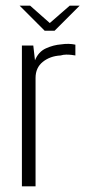

<svg xmlns="http://www.w3.org/2000/svg" viewBox="-20 -655 300 675"><path d="M57 0V-495H97L103 -443Q115 -473 141.5 -485Q168 -497 195 -499Q222 -503 245 -498V-460Q240 -461 231.5 -462Q223 -463 213 -463Q203 -463 193 -460Q156 -458 130.5 -437.5Q105 -417 105 -381V0ZM137 -547 49 -635H86L155 -574L225 -635H260L172 -547Z"/></svg>

Font: Alumni Sans Light
Style: Regular
Weight: 300
Version: Version 1.018